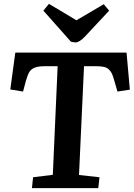

<svg xmlns="http://www.w3.org/2000/svg" viewBox="-20 -972 691 992"><path d="M204.1 -917 232.9 -952.1 375 -867.2 516.1 -950.2 543.9 -917 419.9 -784.2Q390.1 -752.9 371.1 -752.9Q359.9 -752.9 346.2 -756.8ZM150.9 -56.2 252.9 -68.8 277.8 -629.9H211.9Q177.7 -629.9 159.4 -622.6Q141.1 -615.2 131.8 -600.3Q122.6 -585.4 113.8 -554.2L99.1 -499L33.2 -509.8L59.1 -700.2H633.8L650.9 -508.8L586.9 -499L570.8 -554.2Q564.5 -577.1 559.3 -589.1Q554.2 -601.1 544.2 -611.6Q534.2 -622.1 518.6 -626Q502.9 -629.9 478 -629.9H414.1L388.2 -67.9L494.1 -56.2L487.8 0H145Z"/></svg>

Font: Literata Book
Style: Bold Italic
Weight: 700
Italic angle: -3°
Designer: Latin by Veronika Burian and Jose Scaglione. Greek by Irene Vlachou. Cyrillic by Vera Evstafieva
Foundry: TypeTogether
Version: Version 1.003;PS 001.003;hotconv 1.0.88;makeotf.lib2.5.64775